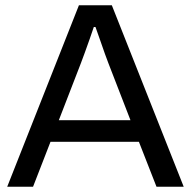

<svg xmlns="http://www.w3.org/2000/svg" viewBox="-20 -706 722 726"><path d="M7.3 0 278.4 -686H402.9L674.6 0H571.7L505.2 -169.9H171L105 0ZM202.4 -251.4H473.4L390.1 -466.4Q385.6 -478 376.9 -501.9Q368.2 -525.8 358.8 -553.6Q349.4 -581.5 341.1 -603.8H334.7Q328.2 -584.2 319 -558.2Q309.8 -532.2 300.9 -507.6Q292 -483 285.6 -466.4Z"/></svg>

Font: Archivo Variable SemiBold
Style: Regular
Weight: 600
Designer: Hector Gatti
Foundry: Omnibus-Type
Version: Version 2.001